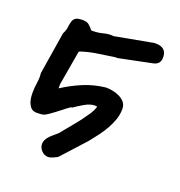

<svg xmlns="http://www.w3.org/2000/svg" viewBox="-96 -569 610 652"><g transform="rotate(20 208.5 -243.5)"><path d="M112.3 -34.2Q112.3 -43.9 116.7 -51.8Q121.1 -59.6 127.4 -65.9Q133.8 -72.3 141.1 -78.1Q148.4 -84 154.3 -89.8Q158.2 -94.7 167 -105.5Q175.8 -116.2 185.1 -127.4Q194.3 -138.7 202.1 -148.4Q210 -158.2 211.9 -161.1Q219.7 -171.9 230.5 -187.5Q241.2 -203.1 245.1 -217.8Q244.1 -217.8 241.2 -218.3Q238.3 -218.8 237.3 -218.8Q219.7 -218.8 199.7 -207Q179.7 -195.3 166 -185.5H162.1Q149.4 -176.8 138.7 -168Q128.9 -160.2 118.2 -152.3Q107.4 -144.5 100.6 -139.6Q89.8 -131.8 83 -129.9Q76.2 -127.9 58.6 -127.9Q46.9 -127.9 40 -133.8Q33.2 -139.6 29.3 -148.4Q25.4 -157.2 23.9 -167.5Q22.5 -177.7 22.5 -186.5Q22.5 -205.1 25.4 -223.6Q28.3 -242.2 26.4 -259.8L50.8 -412.1Q57.6 -424.8 59.1 -436.5Q60.5 -448.2 63 -457.5Q65.4 -466.8 72.8 -472.2Q80.1 -477.5 98.6 -477.5Q113.3 -477.5 120.6 -471.7Q127.9 -465.8 137.7 -454.1H143.6Q162.1 -454.1 180.2 -459Q198.2 -463.9 215.8 -461.9L347.7 -486.3Q348.6 -487.3 354 -487.3Q359.4 -487.3 361.3 -487.3Q377.9 -487.3 388.2 -478.5Q398.4 -469.7 398.4 -451.2Q398.4 -425.8 373 -420.9L253.9 -396.5H245.1Q213.9 -391.6 186 -387.7Q158.2 -383.8 129.9 -375Q127.9 -374 125 -373Q122.1 -372.1 122.1 -371.1L100.6 -247.1V-231.4Q135.7 -253.9 171.9 -269Q208 -284.2 251 -289.1Q262.7 -289.1 275.9 -286.6Q289.1 -284.2 300.8 -278.3Q312.5 -272.5 320.3 -263.2Q328.1 -253.9 328.1 -239.3Q328.1 -219.7 321.8 -201.2Q315.4 -182.6 305.2 -164.6Q294.9 -146.5 282.2 -129.9Q269.5 -113.3 257.8 -98.6Q252.9 -93.8 242.2 -81.5Q231.4 -69.3 218.8 -55.7Q206.1 -42 194.8 -29.3Q183.6 -16.6 178.7 -11.7Q173.8 -8.8 163.6 -4.4Q153.3 0 146.5 0Q132.8 0 122.6 -10.7Q112.3 -21.5 112.3 -34.2Z"/></g></svg>

Font: Covered By Your Grace
Style: Regular
Weight: 400
Designer: Kimberly Geswein
Foundry: Kimberly Geswein
Version: Version 1.0